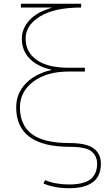

<svg xmlns="http://www.w3.org/2000/svg" viewBox="-20 -770 587 1020"><path d="M252 -398V-400Q177 -417 136.5 -459.5Q96 -502 96 -565Q96 -616 134.5 -660.5Q173 -705 253 -728V-730H91V-750H411V-730Q270 -730 193 -683Q116 -636 116 -565Q116 -493 175 -451.5Q234 -410 346 -410H431V-390H346Q228 -390 157 -336.5Q86 -283 86 -200Q86 -105 149.5 -57.5Q213 -10 351 -10Q438 -10 477 18Q516 46 516 100Q516 230 346 230Q271 230 211 205L219 187Q275 210 346 210Q394 210 425.5 200Q457 190 471.5 172Q486 154 491 137.5Q496 121 496 100Q496 60 467 35Q438 10 351 10Q66 10 66 -200Q66 -273 116 -325.5Q166 -378 252 -398Z"/></svg>

Font: Mplus 1p Thin
Style: Regular
Weight: 250
Version: Version 1.061